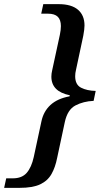

<svg xmlns="http://www.w3.org/2000/svg" viewBox="-71 -780 523 927"><path d="M-51 127 -41 81H-9Q35 81 58 54.5Q81 28 92 -22L129 -194Q139 -242 172.5 -273Q206 -304 265 -315L266 -320Q177 -338 177 -410Q177 -418 178 -425Q179 -432 181 -441L218 -612Q223 -636 223 -654Q223 -684 208 -699Q193 -714 160 -714H128L138 -760H212Q274 -760 305.5 -733Q337 -706 337 -657Q337 -639 331 -607L296 -443Q292 -427 292 -412Q292 -371 320.5 -356.5Q349 -342 391 -341L381 -293Q332 -291 293.5 -271Q255 -251 242 -191L205 -18Q196 28 177.5 60.5Q159 93 123 110Q87 127 23 127Z"/></svg>

Font: Noto Serif Medium
Style: Italic
Weight: 500
Italic angle: -12°
Designer: Monotype Design Team
Foundry: Monotype Imaging Inc.
Version: Version 2.014; ttfautohint (v1.8.4.7-5d5b)